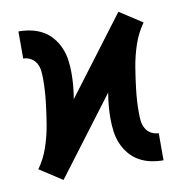

<svg xmlns="http://www.w3.org/2000/svg" viewBox="-67 -599 633 669"><g transform="rotate(-10 250.0 -265.0)"><path d="M105 7 65 -19 25 -45Q48 -77 61 -115.5Q74 -154 80.5 -193.5Q87 -233 91.5 -272.5Q96 -312 96 -352Q96 -366 94.5 -380.5Q93 -395 86 -407.5Q79 -420 66.5 -427Q54 -434 40 -434V-530Q62 -530 84 -525.5Q106 -521 125.5 -510Q145 -499 159.5 -481.5Q174 -464 182.5 -443.5Q191 -423 194 -400.5Q197 -378 197 -356Q197 -333 195 -310Q193 -287 189 -264L395 -537L435 -511L475 -485Q452 -453 439 -414.5Q426 -376 419.5 -336.5Q413 -297 408.5 -257.5Q404 -218 404 -178Q404 -164 405.5 -149.5Q407 -135 414 -122.5Q421 -110 433.5 -103Q446 -96 460 -96V0Q438 0 416 -4.5Q394 -9 374.5 -20Q355 -31 340.5 -48.5Q326 -66 317.5 -86.5Q309 -107 306 -129.5Q303 -152 303 -174Q303 -197 305 -220Q307 -243 311 -266Z"/></g></svg>

Font: Iosevka Slab
Style: Bold
Weight: 700
Monospace: yes
Designer: Belleve Invis
Foundry: Belleve Invis
Version: Version 11.1.1; ttfautohint (v1.8.3)